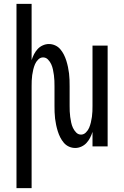

<svg xmlns="http://www.w3.org/2000/svg" viewBox="-20 -755 640 990"><path d="M65 215V-735H143V-445Q148 -461 155.5 -475.5Q163 -490 174 -502Q185 -514 200.5 -521Q216 -528 232 -528Q249 -528 264.5 -521Q280 -514 291 -501Q302 -488 309.5 -473Q317 -458 322 -442Q327 -426 330.5 -409.5Q334 -393 336 -376.5Q338 -360 338.5 -343.5Q339 -327 339 -310V-210Q339 -195 339.5 -181Q340 -167 342 -152.5Q344 -138 347 -123.5Q350 -109 356 -96Q362 -83 372.5 -72Q383 -61 398 -61Q412 -61 423 -72Q434 -83 439.5 -96Q445 -109 448.5 -123.5Q452 -138 454 -152.5Q456 -167 456.5 -181Q457 -195 457 -210V-520H535V0H457V-75Q452 -59 444.5 -44.5Q437 -30 426 -18Q415 -6 399.5 1Q384 8 368 8Q351 8 335.5 1Q320 -6 309 -19Q298 -32 290.5 -47Q283 -62 278 -78Q273 -94 269.5 -110.5Q266 -127 264 -143.5Q262 -160 261.5 -176.5Q261 -193 261 -210V-310Q261 -325 260.5 -339Q260 -353 258 -367.5Q256 -382 253 -396.5Q250 -411 244 -424Q238 -437 227.5 -448Q217 -459 202 -459Q188 -459 177 -448Q166 -437 160.5 -424Q155 -411 151.5 -396.5Q148 -382 146 -367.5Q144 -353 143.5 -339Q143 -325 143 -310V215Z"/></svg>

Font: Iosevka Extended
Style: Regular
Weight: 400
Width: 7
Monospace: yes
Designer: Belleve Invis
Foundry: Belleve Invis
Version: Version 32.5.0; ttfautohint (v1.8.4)